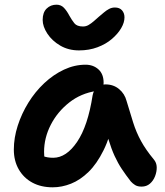

<svg xmlns="http://www.w3.org/2000/svg" viewBox="-20 -789 703 819"><path d="M205 10Q155 10 118 -10Q81 -30 60 -66.5Q39 -103 39 -151Q39 -201 55.5 -252.5Q72 -304 101 -351Q130 -398 169 -434.5Q208 -471 253 -492Q298 -513 345 -513Q378 -513 400 -493Q422 -473 422 -436Q422 -421 413.5 -412.5Q405 -404 391 -401Q325 -391 275 -351.5Q225 -312 196.5 -256.5Q168 -201 168 -141Q168 -120 171.5 -102.5Q175 -85 186 -58L123 -149Q147 -130 164.5 -123Q182 -116 207 -116Q263 -116 309 -184Q355 -252 375 -382Q379 -404 394 -416.5Q409 -429 430 -429Q464 -429 488 -409Q512 -389 520 -358Q535 -308 548 -266.5Q561 -225 581.5 -187.5Q602 -150 636 -109Q648 -95 648.5 -76Q649 -57 641.5 -37.5Q634 -18 619.5 -5.5Q605 7 584 7Q567 7 556.5 0.5Q546 -6 538 -15Q517 -42 500 -67.5Q483 -93 469 -123.5Q455 -154 443 -193.5Q431 -233 421 -286L468 -289Q450 -205 421.5 -147.5Q393 -90 357.5 -55.5Q322 -21 283 -5.5Q244 10 205 10ZM317 -574Q272 -574 237 -594.5Q202 -615 182 -645.5Q162 -676 162 -704Q162 -736 179 -752.5Q196 -769 221 -769Q240 -769 252.5 -756Q265 -743 276 -722Q286 -704 297 -690Q308 -676 334 -676Q347 -676 358 -682.5Q369 -689 380 -698.5Q391 -708 401 -717Q413 -727 423.5 -736Q434 -745 445.5 -751Q457 -757 470 -757Q490 -757 500.5 -745Q511 -733 511 -715Q511 -693 497 -669Q483 -645 457.5 -623Q432 -601 396 -587.5Q360 -574 317 -574Z"/></svg>

Font: Shantell Sans SemiBold
Style: Regular
Weight: 600
Designer: Stephen Nixon, Anya Danilova, Shantell Martin
Foundry: Arrow Type
Version: Version 1.011;[c5ecc13dd]